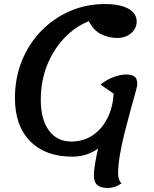

<svg xmlns="http://www.w3.org/2000/svg" viewBox="-20 -746 765 951"><path d="M338 30Q205 30 129.5 -46.5Q54 -123 54 -260Q54 -360 88.5 -445Q123 -530 184.5 -593Q246 -656 326.5 -691Q407 -726 499 -726Q574 -726 615.5 -703Q657 -680 657 -639Q657 -605 629.5 -581.5Q602 -558 560 -558Q521 -558 483 -575.5Q445 -593 420 -641Q352 -614 298 -557Q244 -500 213 -422Q182 -344 182 -252Q182 -155 222 -100Q262 -45 333 -45Q394 -45 440 -76.5Q486 -108 512.5 -161.5Q539 -215 543 -282Q553 -282 559.5 -262Q566 -242 566 -195Q566 -134 535 -83Q504 -32 452 -1Q400 30 338 30ZM513 185Q479 185 462 170.5Q445 156 445 122Q445 102 451 63.5Q457 25 472 -36L556 -215L543 -282L478 -327Q505 -350 540.5 -363.5Q576 -377 604 -377Q634 -377 647 -366.5Q660 -356 660 -328Q660 -321 650.5 -286.5Q641 -252 627 -201.5Q613 -151 598.5 -94Q584 -37 574.5 17.5Q565 72 565 114Q565 131 569.5 143Q574 155 582 162Q566 173 549.5 179Q533 185 513 185Z"/></svg>

Font: Lemonada
Style: Regular
Weight: 400
Designer: Mohamed Gaber (Arabic), Eduardo Tunni (Latin)
Foundry: Kief Type Foundry
Version: Version 4.005